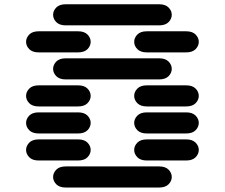

<svg xmlns="http://www.w3.org/2000/svg" viewBox="-20 -881 1040 888"><path d="M284.2 -13.7Q254.9 -13.7 240.2 -28.8Q225.6 -43.9 225.6 -62.5Q225.6 -81.1 240.2 -96.2Q254.9 -111.3 284.2 -111.3H715.8Q745.1 -111.3 759.8 -96.2Q774.4 -81.1 774.4 -62.5Q774.4 -43.9 759.8 -28.8Q745.1 -13.7 715.8 -13.7ZM159.2 -138.7Q129.9 -138.7 115.2 -153.8Q100.6 -168.9 100.6 -187.5Q100.6 -206.1 115.2 -221.2Q129.9 -236.3 159.2 -236.3H340.8Q370.1 -236.3 384.8 -221.2Q399.4 -206.1 399.4 -187.5Q399.4 -168.9 384.8 -153.8Q370.1 -138.7 340.8 -138.7ZM659.2 -138.7Q629.9 -138.7 615.2 -153.8Q600.6 -168.9 600.6 -187.5Q600.6 -206.1 615.2 -221.2Q629.9 -236.3 659.2 -236.3H840.8Q870.1 -236.3 884.8 -221.2Q899.4 -206.1 899.4 -187.5Q899.4 -168.9 884.8 -153.8Q870.1 -138.7 840.8 -138.7ZM159.2 -263.7Q129.9 -263.7 115.2 -278.8Q100.6 -293.9 100.6 -312.5Q100.6 -331.1 115.2 -346.2Q129.9 -361.3 159.2 -361.3H340.8Q370.1 -361.3 384.8 -346.2Q399.4 -331.1 399.4 -312.5Q399.4 -293.9 384.8 -278.8Q370.1 -263.7 340.8 -263.7ZM659.2 -263.7Q629.9 -263.7 615.2 -278.8Q600.6 -293.9 600.6 -312.5Q600.6 -331.1 615.2 -346.2Q629.9 -361.3 659.2 -361.3H840.8Q870.1 -361.3 884.8 -346.2Q899.4 -331.1 899.4 -312.5Q899.4 -293.9 884.8 -278.8Q870.1 -263.7 840.8 -263.7ZM159.2 -388.7Q129.9 -388.7 115.2 -403.8Q100.6 -418.9 100.6 -437.5Q100.6 -456.1 115.2 -471.2Q129.9 -486.3 159.2 -486.3H340.8Q370.1 -486.3 384.8 -471.2Q399.4 -456.1 399.4 -437.5Q399.4 -418.9 384.8 -403.8Q370.1 -388.7 340.8 -388.7ZM659.2 -388.7Q629.9 -388.7 615.2 -403.8Q600.6 -418.9 600.6 -437.5Q600.6 -456.1 615.2 -471.2Q629.9 -486.3 659.2 -486.3H840.8Q870.1 -486.3 884.8 -471.2Q899.4 -456.1 899.4 -437.5Q899.4 -418.9 884.8 -403.8Q870.1 -388.7 840.8 -388.7ZM284.2 -513.7Q254.9 -513.7 240.2 -528.8Q225.6 -543.9 225.6 -562.5Q225.6 -581.1 240.2 -596.2Q254.9 -611.3 284.2 -611.3H715.8Q745.1 -611.3 759.8 -596.2Q774.4 -581.1 774.4 -562.5Q774.4 -543.9 759.8 -528.8Q745.1 -513.7 715.8 -513.7ZM159.2 -638.7Q129.9 -638.7 115.2 -653.8Q100.6 -668.9 100.6 -687.5Q100.6 -706.1 115.2 -721.2Q129.9 -736.3 159.2 -736.3H340.8Q370.1 -736.3 384.8 -721.2Q399.4 -706.1 399.4 -687.5Q399.4 -668.9 384.8 -653.8Q370.1 -638.7 340.8 -638.7ZM659.2 -638.7Q629.9 -638.7 615.2 -653.8Q600.6 -668.9 600.6 -687.5Q600.6 -706.1 615.2 -721.2Q629.9 -736.3 659.2 -736.3H840.8Q870.1 -736.3 884.8 -721.2Q899.4 -706.1 899.4 -687.5Q899.4 -668.9 884.8 -653.8Q870.1 -638.7 840.8 -638.7ZM284.2 -763.7Q254.9 -763.7 240.2 -778.8Q225.6 -793.9 225.6 -812.5Q225.6 -831.1 240.2 -846.2Q254.9 -861.3 284.2 -861.3H715.8Q745.1 -861.3 759.8 -846.2Q774.4 -831.1 774.4 -812.5Q774.4 -793.9 759.8 -778.8Q745.1 -763.7 715.8 -763.7Z"/></svg>

Font: Sixtyfour Normal
Style: Regular
Weight: 400
Monospace: yes
Designer: Jens Kutilek
Foundry: Jens Kutilek
Version: Version 2.000